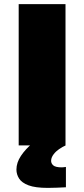

<svg xmlns="http://www.w3.org/2000/svg" viewBox="-20 -708 410 935"><path d="M71 0V-688H299V0ZM213 207Q152 207 119 194.5Q86 182 73 161.5Q60 141 60 118Q60 84 82 51Q104 18 139 -11L300 0Q284 7 268 18Q252 29 241 43.5Q230 58 229 73Q228 87 239 97Q250 107 281 107Q283 107 288.5 106.5Q294 106 301 105V204Q283 205 258 206Q233 207 213 207Z"/></svg>

Font: Saira Expanded ExtraBold
Style: Regular
Weight: 800
Width: 7
Designer: Hector Gatti with collaboration of the Omnibus-Type team
Foundry: Omnibus-Type
Version: Version 1.101